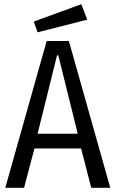

<svg xmlns="http://www.w3.org/2000/svg" viewBox="-20 -889 555 909"><path d="M94 0H5L201 -695H306L502 0H412L364 -186H143ZM348 -256 256 -627H250L158 -256ZM365 -869 393 -796 158 -736 140 -787Z"/></svg>

Font: Ruda
Style: Regular
Weight: 400
Designer: Mariela Monsalve, Angelina Sanchez
Foundry: Mariela Monsalve, Angelina Sanchez
Version: Version 1.002